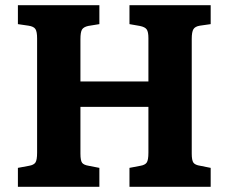

<svg xmlns="http://www.w3.org/2000/svg" viewBox="-20 -720 881 740"><path d="M49 0V-73L92 -81Q110 -84 116.5 -93.5Q123 -103 123 -132V-572Q123 -598 116.5 -608Q110 -618 90 -621L49 -627V-700H363V-627L320 -620Q302 -616 296 -606Q290 -596 290 -569V-406H552V-573Q552 -597 545.5 -606.5Q539 -616 519 -620L479 -627V-700H792V-627L750 -621Q732 -618 725.5 -607.5Q719 -597 719 -570V-128Q719 -102 725.5 -93Q732 -84 752 -81L792 -73V0H479V-73L521 -81Q539 -84 545.5 -93.5Q552 -103 552 -132V-308H290V-128Q290 -101 296.5 -92.5Q303 -84 322 -81L363 -73V0Z"/></svg>

Font: Literata
Style: Bold
Weight: 700
Designer: Latin by Veronika Burian and Jose Scaglione. Greek by Irene Vlachou. Cyrillic by Vera Evstafieva.
Foundry: TypeTogether
Version: Version 3.103; ttfautohint (v1.8.4.7-5d5b);gftools[0.9.29]